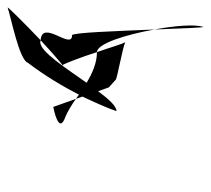

<svg xmlns="http://www.w3.org/2000/svg" viewBox="-45 -574 551 501"><g transform="rotate(-90 230.5 -323.5)"><path d="M177 -428C125 -446 202 -460 202 -460L223 -401C206 -413 189 -423 177 -428ZM223 -401 229 -384C213 -350 199 -319 191 -295C204 -295 222 -315 243 -343L253 -315L273 -297C277 -293 358 -279 371 -272C366 -280 357 -312 345 -346C317 -346 290 -358 265 -373C304 -428 346 -494 371 -494C373 -494 374 -493 376 -493C419 -534 466 -581 461 -579C439 -571 324 -549 317 -526C282 -480 255 -434 234 -393C230 -396 226 -399 223 -401ZM311 -436C310 -437 310 -437 310 -436C310 -435 310 -435 311 -436ZM311 -436C317 -440 346 -465 376 -493C432 -489 349 -411 389 -411C396 -411 400 -293 404 -196C391 -270 367 -346 345 -346C332 -387 315 -431 311 -436ZM373 -270C373 -270 371 -272 371 -272C371 -272 373 -270 373 -270ZM404 -196C407 -123 409 -62 411 -69C418 -91 414 -143 404 -196Z"/></g></svg>

Font: Alpina
Style: Obl
Weight: 400
Version: Version 0.9